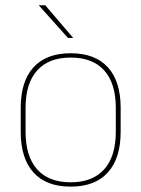

<svg xmlns="http://www.w3.org/2000/svg" viewBox="-20 -700 539 732"><path d="M249.5 11.5Q156 11.5 107.5 -42.5Q59 -96.5 59 -197.5V-289Q59 -390 107.8 -443.5Q156.5 -497 249.5 -497Q342.5 -497 391.2 -443.5Q440 -390 440 -289V-197.5Q440 -96.5 391.2 -42.5Q342.5 11.5 249.5 11.5ZM249.5 -5Q333 -5 377.2 -54.5Q421.5 -104 421.5 -197.5V-289Q421.5 -382 377.5 -431.2Q333.5 -480.5 249.5 -480.5Q165.5 -480.5 121.5 -431.2Q77.5 -382 77.5 -289V-197.5Q77.5 -104 121.5 -54.5Q165.5 -5 249.5 -5ZM152.5 -680 258.5 -556V-555.5H239L128.5 -679V-680Z"/></svg>

Font: Anek Gujarati Thin
Style: Regular
Weight: 250
Version: Version 1.003